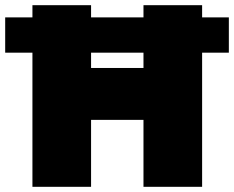

<svg xmlns="http://www.w3.org/2000/svg" viewBox="-55 -720 902 740"><path d="M70 0H296V-258H498V0H724V-517H827V-653H724V-700H498V-653H296V-700H70V-653H-35V-517H70ZM296 -458V-517H498V-458Z"/></svg>

Font: Chess Sans Black
Style: Regular
Weight: 900
Designer: Wolf Bōese
Foundry: Wolf Bōese
Version: Version 7.223;Glyphs 3.3 (3306)